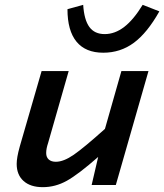

<svg xmlns="http://www.w3.org/2000/svg" viewBox="-20 -765 679 794"><path d="M459 0H359L386 -116Q304 -44 256.5 -17.5Q209 9 157 9Q106 9 77.5 -16.5Q49 -42 49 -87Q49 -100 52 -117.5Q55 -135 62 -160L152 -471H264L179 -174Q175 -162 173 -152Q171 -142 171 -132Q171 -115 181.5 -105.5Q192 -96 211 -96Q243 -96 285 -125Q327 -154 414 -232L482 -471H594ZM413 -624Q455 -624 493.5 -653.5Q532 -683 570 -745L639 -718Q589 -629 533.5 -588Q478 -547 407 -547Q334 -547 296.5 -592.5Q259 -638 259 -727L324 -745Q328 -683 349.5 -653.5Q371 -624 413 -624Z"/></svg>

Font: Intel One Mono Medium
Style: Italic
Weight: 500
Italic angle: -16°
Monospace: yes
Designer: Fred Shallcrass
Foundry: Frere-Jones Type LLC
Version: Version 1.400;hotconv 1.1.0;makeotfexe 2.6.0;FJTRelease1.4